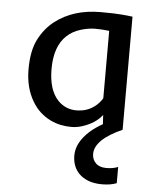

<svg xmlns="http://www.w3.org/2000/svg" viewBox="-54 -558 690 852"><g transform="rotate(5 291.5 -131.5)"><path d="M497.1 238.3Q470.2 249 432.6 249Q395 249 369.1 238.3Q343.3 227.5 327.6 210.9Q298.8 179.7 298.8 131.8Q298.8 74.2 357.4 21.5Q379.4 2 413.1 -17.1L410.6 -58.1Q381.3 -19 321.3 0Q298.3 7.3 274.2 7.3Q250 7.3 226.6 2.4Q203.1 -2.4 179.9 -13.7Q156.7 -24.9 135.7 -43.7Q114.7 -62.5 98.6 -89.8Q63 -149.9 63 -231.9Q63 -314 89.1 -365Q115.2 -416 157.2 -448.7Q238.8 -511.7 359.9 -511.7Q422.9 -511.7 455.1 -508.8L502.4 -503.9V0Q381.3 53.7 381.3 118.2Q381.3 142.6 397.7 158.9Q414.1 175.3 444.6 175.3Q475.1 175.3 497.1 166ZM404.8 -432.1Q373.5 -436 342.5 -436Q311.5 -436 276.4 -425Q241.2 -414.1 216.3 -390.6Q164.6 -341.8 164.6 -241.7Q164.6 -147 209 -101.6Q242.7 -67.9 290 -67.9Q351.1 -67.9 390.6 -112.3Q400.4 -123.5 404.8 -132.3Z"/></g></svg>

Font: Inder
Style: Regular
Weight: 400
Designer: Irina Smirnova
Foundry: Irina Smirnova
Version: Version 1.001